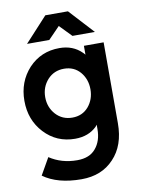

<svg xmlns="http://www.w3.org/2000/svg" viewBox="-98 -766 769 1045"><g transform="rotate(-10 286.5 -243.5)"><path d="M102 -564H225L289 -630L353 -564H477L352 -700H227ZM276 -396Q331 -396 365 -357Q399 -317 399 -261Q399 -205 365 -165Q331 -126 276 -126Q221 -126 185 -165Q149 -205 149 -261Q149 -317 185 -357Q221 -396 276 -396ZM271 -511Q169 -511 101 -439Q34 -366 34 -261Q34 -155 101 -83Q169 -10 271 -10Q345 -10 391 -55Q393 -58 395 -60Q397 -62 399 -65V-41Q399 25 364 66Q330 107 262 107Q175 107 109 63L56 156Q135 213 267 213Q379 213 446 141Q514 70 514 -53V-500H405V-451Q402 -455 399 -458Q396 -461 394 -463Q346 -511 271 -511Z"/></g></svg>

Font: Unageo
Style: SemiBold
Weight: 600
Designer: Richard Sepsi
Foundry: Richard Sepsi
Version: Version 2.000